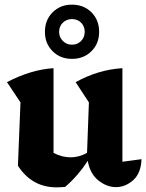

<svg xmlns="http://www.w3.org/2000/svg" viewBox="-20 -795 628 825"><path d="M57 -83 68 -355 10 -442Q113 -496 210 -502V-138Q246 -119 284 -119Q319 -119 354 -138L362 -355L305 -442Q403 -496 506 -502V-100L588 -111Q586 -51 552.5 -21Q519 9 478 9Q439 9 403 -19.5Q367 -48 357 -104Q315 -39 260 8Q250 9 241 9.5Q232 10 223 10Q117 10 57 -83ZM289 -542Q239 -542 206 -575Q173 -608 173 -658Q173 -709 206 -742Q239 -775 289 -775Q340 -775 373 -742Q406 -709 406 -658Q406 -608 373 -575Q340 -542 289 -542ZM289 -603Q313 -603 328.5 -619Q344 -635 344 -658Q344 -682 328.5 -697.5Q313 -713 289 -713Q266 -713 250 -697.5Q234 -682 234 -658Q234 -635 250 -619Q266 -603 289 -603Z"/></svg>

Font: Piazzolla
Style: Bold
Weight: 700
Designer: Juan Pablo del Peral
Foundry: Huerta Tipografica
Version: Version 1.330